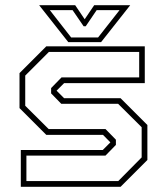

<svg xmlns="http://www.w3.org/2000/svg" viewBox="-20 -718 642 738"><path d="M60 0V-141.5H375L405.5 -172V-169.5L376 -199.5H158L55 -302.5V-437L158 -540H536.5V-398.5H226.5L196 -368V-371L226.5 -340.5H443.5L546.5 -237.5V-103L443.5 0ZM81.5 -22H434.5L524.5 -113V-229L434 -319H215.5L176.5 -359V-379.5L216.5 -420.5H515V-518.5H168L77 -427.5V-311.5L167 -222H385.5L425.5 -181V-161L385.5 -120H81.5ZM242.5 -556 130.5 -698H269L305.5 -644L342 -698H480.5L368.5 -556ZM253.5 -574H357L439.5 -679H351.5L309.5 -617H301.5L259 -679H171.5Z"/></svg>

Font: Tourney ExtraLight
Style: Regular
Weight: 250
Designer: Tyler Finck
Foundry: Etcetera Type Co
Version: Version 1.015